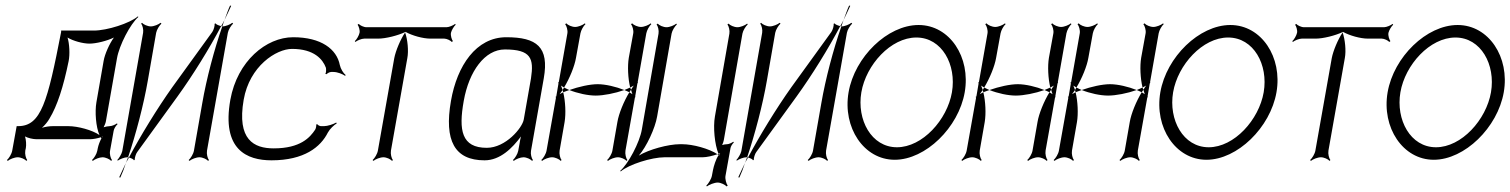

<svg xmlns="http://www.w3.org/2000/svg" viewBox="-20 -566 5436 691"><path d="M346 -73C347 -73 348 -75 349 -75C349 -74 348 -73 348 -72ZM131 -106C141 -115 152 -128 158 -139C186 -185 208 -253 227 -346C232 -370 230 -409 223 -431C242 -419 278 -409 302 -409C326 -409 366 -419 390 -431C374 -409 357 -371 353 -347L327 -198C321 -164 325 -109 338 -80C312 -98 260 -112 226 -112H170C159 -112 143 -110 131 -106ZM5 10 8 13C15 7 32 0 44 0C55 0 70 7 75 13L78 10C73 4 69 -12 71 -24L73 -33C75 -44 74 -63 70 -75C81 -69 99 -65 111 -65H305C315 -65 331 -68 343 -72C344 -71 344 -69 345 -68C339 -57 334 -43 332 -33L330 -23C328 -12 318 4 311 10L314 13C321 7 338 0 349 0C360 0 375 7 380 13L383 10C378 4 374 -12 376 -23L389 -95C390 -103 398 -115 403 -119L401 -122C396 -118 383 -112 375 -112C369 -112 359 -110 353 -108C356 -114 360 -123 361 -129L401 -356C409 -403 449 -480 478 -505L476 -507C447 -482 365 -456 318 -456H200V-451C151 -199 128 -112 45 -112H40L24 -24C22 -12 12 4 5 10Z M488 -481C493 -475 497 -459 495 -448L420 -22C418 -12 408 4 402 10L404 12C411 7 428 0 438 0H441C469 -83 497 -189 512 -276L542 -448C544 -459 554 -475 561 -481L558 -484C551 -478 534 -471 523 -471C511 -471 496 -478 491 -484ZM776 -472C777 -472 779 -471 780 -471C782 -479 786 -487 788 -494C785 -487 780 -480 776 -472ZM788 -494C797 -512 805 -530 812 -545L808 -546C801 -531 795 -513 788 -494ZM659 10 662 13C669 7 686 0 698 0C709 0 724 7 729 13L732 10C727 4 723 -12 725 -24L800 -448C802 -459 812 -475 819 -481L816 -484C809 -478 792 -471 781 -471H780C751 -388 723 -282 708 -195L678 -24C676 -12 666 4 659 10ZM444 1C452 3 461 7 462 11L465 9C464 4 469 -13 474 -19L619 -219C674 -295 734 -392 776 -472C768 -474 757 -478 756 -482L752 -480C754 -475 749 -458 744 -451L600 -252C546 -176 486 -78 444 1ZM433 21C436 14 441 8 444 1C443 1 442 0 441 0C439 7 435 14 433 21ZM409 72 413 73C420 58 427 40 433 21C424 39 416 57 409 72Z M809 -207C777 -27 869 11 957 11C1075 11 1134 -37 1160 -89C1167 -102 1182 -116 1192 -122L1190 -125C1180 -119 1159 -112 1146 -112H1135C1131 -112 1123 -116 1122 -119L1118 -118C1119 -114 1117 -103 1114 -99C1096 -72 1062 -32 965 -32C894 -32 832 -63 857 -207C878 -328 974 -390 1031 -390C1111 -390 1142 -352 1153 -322C1154 -317 1154 -304 1151 -300L1155 -299C1158 -302 1166 -307 1172 -307H1180C1195 -307 1214 -299 1222 -293L1224 -296C1216 -302 1206 -318 1203 -332C1192 -389 1136 -432 1035 -432C938 -432 834 -346 809 -207Z M1257 -418 1259 -415C1265 -420 1281 -427 1291 -427H1341C1368 -427 1412 -438 1439 -451C1439 -452 1438 -451 1438 -452C1439 -452 1439 -451 1440 -451C1441 -451 1440 -452 1441 -452C1441 -451 1440 -452 1440 -451C1463 -438 1502 -427 1529 -427H1579C1588 -427 1602 -420 1606 -415L1610 -418C1606 -423 1601 -438 1603 -448C1605 -457 1614 -472 1620 -477L1618 -480C1612 -475 1596 -468 1587 -468H1299C1289 -468 1275 -475 1271 -480L1267 -477C1271 -472 1276 -457 1274 -448C1272 -438 1263 -423 1257 -418ZM1438 -449C1438 -450 1440 -450 1440 -451H1439ZM1321 10 1324 13C1331 7 1348 0 1360 0C1371 0 1386 7 1391 13L1394 10C1389 4 1385 -12 1387 -24L1446 -357C1451 -383 1447 -424 1438 -449C1421 -424 1404 -383 1399 -357L1340 -24C1338 -12 1328 4 1321 10Z M1649 -203C1668 -310 1725 -388 1797 -388C1891 -388 1902 -356 1891 -284L1865 -136C1860 -106 1800 -34 1732 -34C1641 -34 1630 -97 1649 -203ZM1603 -203C1578 -60 1616 11 1724 11C1780 11 1824 -33 1855 -75C1853 -67 1851 -58 1850 -50L1845 -23C1843 -12 1833 4 1826 10L1829 13C1836 7 1853 0 1864 0C1875 0 1890 7 1895 13L1898 10C1893 4 1889 -12 1891 -23L1937 -284C1957 -397 1912 -432 1802 -432C1694 -432 1625 -330 1603 -203Z M1928 10 1931 13C1938 7 1955 0 1967 0C1978 0 1993 7 1998 13L2001 10C1996 4 1992 -12 1994 -24L2012 -127C2017 -157 2015 -201 2007 -234C2003 -232 1998 -229 1994 -227C1998 -232 2001 -236 2005 -242C2003 -248 2001 -253 1999 -258C2003 -256 2006 -253 2010 -251C2030 -284 2048 -328 2053 -358L2069 -446C2071 -457 2080 -473 2087 -479L2085 -482C2078 -476 2061 -469 2050 -469C2038 -469 2023 -476 2018 -482L2014 -479C2019 -473 2024 -457 2022 -446L1991 -270L1988 -268L1990 -266L1982 -219L1979 -217L1981 -215L1947 -24C1945 -12 1935 4 1928 10ZM2165 10 2168 13C2175 7 2192 0 2204 0C2215 0 2230 7 2235 13L2238 10C2233 4 2229 -12 2231 -24L2265 -215L2267 -217L2266 -219L2274 -266L2276 -268L2275 -270L2306 -446C2308 -457 2317 -473 2324 -479L2322 -482C2315 -476 2298 -469 2287 -469C2275 -469 2260 -476 2255 -482L2251 -479C2256 -473 2261 -457 2259 -446L2243 -358C2238 -328 2240 -284 2248 -251C2252 -253 2257 -256 2261 -258C2257 -253 2255 -249 2251 -243C2253 -237 2254 -232 2256 -227C2252 -229 2249 -232 2245 -234C2225 -201 2207 -157 2202 -127L2184 -24C2182 -12 2172 4 2165 10ZM2227 -242C2233 -239 2240 -237 2245 -234L2251 -243C2251 -246 2248 -248 2248 -251C2241 -248 2235 -245 2227 -242ZM2029 -242C2059 -230 2096 -222 2124 -222C2152 -222 2193 -230 2227 -242C2197 -254 2159 -263 2131 -263C2103 -263 2063 -254 2029 -242ZM2005 -242C2005 -239 2007 -237 2007 -234C2014 -237 2021 -239 2029 -242C2023 -245 2015 -248 2010 -251C2008 -248 2007 -245 2005 -242Z M2212 49 2214 51C2243 26 2325 0 2372 0H2509C2523 0 2545 -5 2562 -11C2532 -31 2474 -47 2435 -47H2427C2385 -47 2315 -28 2279 -6C2307 -38 2338 -105 2345 -147L2397 -445C2399 -456 2409 -472 2416 -478L2414 -481C2407 -475 2390 -468 2379 -468C2367 -468 2352 -475 2347 -481L2343 -478C2348 -472 2352 -456 2350 -445L2290 -100C2282 -53 2241 24 2212 49ZM2598 -478C2603 -472 2607 -456 2605 -445L2553 -147C2546 -108 2552 -46 2566 -12C2568 -13 2571 -14 2572 -15L2568 -9C2569 -8 2568 -7 2569 -6C2568 -6 2567 -8 2566 -8C2556 8 2549 31 2546 46L2542 67C2540 78 2529 96 2522 102L2524 105C2531 99 2551 91 2563 91C2574 91 2590 99 2595 105L2599 102C2594 96 2589 78 2591 67L2609 -33C2610 -39 2616 -49 2621 -53L2619 -56C2614 -52 2603 -47 2597 -47C2592 -47 2585 -46 2579 -44C2582 -50 2584 -57 2585 -62L2652 -445C2654 -456 2664 -472 2671 -478L2669 -481C2662 -475 2645 -468 2634 -468C2622 -468 2607 -475 2602 -481ZM2562 -11C2564 -10 2564 -9 2566 -8L2568 -9C2567 -10 2567 -11 2566 -12C2565 -12 2563 -11 2562 -11Z M2716 -481C2721 -475 2725 -459 2723 -448L2648 -22C2646 -12 2636 4 2630 10L2632 12C2639 7 2656 0 2666 0H2669C2697 -83 2725 -189 2740 -276L2770 -448C2772 -459 2782 -475 2789 -481L2786 -484C2779 -478 2762 -471 2751 -471C2739 -471 2724 -478 2719 -484ZM3004 -472C3005 -472 3007 -471 3008 -471C3010 -479 3014 -487 3016 -494C3013 -487 3008 -480 3004 -472ZM3016 -494C3025 -512 3033 -530 3040 -545L3036 -546C3029 -531 3023 -513 3016 -494ZM2887 10 2890 13C2897 7 2914 0 2926 0C2937 0 2952 7 2957 13L2960 10C2955 4 2951 -12 2953 -24L3028 -448C3030 -459 3040 -475 3047 -481L3044 -484C3037 -478 3020 -471 3009 -471H3008C2979 -388 2951 -282 2936 -195L2906 -24C2904 -12 2894 4 2887 10ZM2672 1C2680 3 2689 7 2690 11L2693 9C2692 4 2697 -13 2702 -19L2847 -219C2902 -295 2962 -392 3004 -472C2996 -474 2985 -478 2984 -482L2980 -480C2982 -475 2977 -458 2972 -451L2828 -252C2774 -176 2714 -78 2672 1ZM2661 21C2664 14 2669 8 2672 1C2671 1 2670 0 2669 0C2667 7 2663 14 2661 21ZM2637 72 2641 73C2648 58 2655 40 2661 21C2652 39 2644 57 2637 72Z M3080 -234C3097 -333 3186 -431 3278 -431C3370 -431 3423 -333 3406 -234C3389 -135 3300 -36 3208 -36C3116 -36 3063 -135 3080 -234ZM3034 -234C3012 -107 3089 9 3200 9C3311 9 3430 -107 3452 -234C3474 -360 3398 -476 3286 -476C3174 -476 3056 -361 3034 -234Z M3440 10 3443 13C3450 7 3467 0 3479 0C3490 0 3505 7 3510 13L3513 10C3508 4 3504 -12 3506 -24L3524 -127C3529 -157 3527 -201 3519 -234C3515 -232 3510 -229 3506 -227C3510 -232 3513 -236 3517 -242C3515 -248 3513 -253 3511 -258C3515 -256 3518 -253 3522 -251C3542 -284 3560 -328 3565 -358L3581 -446C3583 -457 3592 -473 3599 -479L3597 -482C3590 -476 3573 -469 3562 -469C3550 -469 3535 -476 3530 -482L3526 -479C3531 -473 3536 -457 3534 -446L3503 -270L3500 -268L3502 -266L3494 -219L3491 -217L3493 -215L3459 -24C3457 -12 3447 4 3440 10ZM3677 10 3680 13C3687 7 3704 0 3716 0C3727 0 3742 7 3747 13L3750 10C3745 4 3741 -12 3743 -24L3777 -215L3779 -217L3778 -219L3786 -266L3788 -268L3787 -270L3818 -446C3820 -457 3829 -473 3836 -479L3834 -482C3827 -476 3810 -469 3799 -469C3787 -469 3772 -476 3767 -482L3763 -479C3768 -473 3773 -457 3771 -446L3755 -358C3750 -328 3752 -284 3760 -251C3764 -253 3769 -256 3773 -258C3769 -253 3767 -249 3763 -243C3765 -237 3766 -232 3768 -227C3764 -229 3761 -232 3757 -234C3737 -201 3719 -157 3714 -127L3696 -24C3694 -12 3684 4 3677 10ZM3739 -242C3745 -239 3752 -237 3757 -234L3763 -243C3763 -246 3760 -248 3760 -251C3753 -248 3747 -245 3739 -242ZM3541 -242C3571 -230 3608 -222 3636 -222C3664 -222 3705 -230 3739 -242C3709 -254 3671 -263 3643 -263C3615 -263 3575 -254 3541 -242ZM3517 -242C3517 -239 3519 -237 3519 -234C3526 -237 3533 -239 3541 -242C3535 -245 3527 -248 3522 -251C3520 -248 3519 -245 3517 -242Z M3772 10 3775 13C3782 7 3799 0 3811 0C3822 0 3837 7 3842 13L3845 10C3840 4 3836 -12 3838 -24L3856 -127C3861 -157 3859 -201 3851 -234C3847 -232 3842 -229 3838 -227C3842 -232 3845 -236 3849 -242C3847 -248 3845 -253 3843 -258C3847 -256 3850 -253 3854 -251C3874 -284 3892 -328 3897 -358L3913 -446C3915 -457 3924 -473 3931 -479L3929 -482C3922 -476 3905 -469 3894 -469C3882 -469 3867 -476 3862 -482L3858 -479C3863 -473 3868 -457 3866 -446L3835 -270L3832 -268L3834 -266L3826 -219L3823 -217L3825 -215L3791 -24C3789 -12 3779 4 3772 10ZM4009 10 4012 13C4019 7 4036 0 4048 0C4059 0 4074 7 4079 13L4082 10C4077 4 4073 -12 4075 -24L4109 -215L4111 -217L4110 -219L4118 -266L4120 -268L4119 -270L4150 -446C4152 -457 4161 -473 4168 -479L4166 -482C4159 -476 4142 -469 4131 -469C4119 -469 4104 -476 4099 -482L4095 -479C4100 -473 4105 -457 4103 -446L4087 -358C4082 -328 4084 -284 4092 -251C4096 -253 4101 -256 4105 -258C4101 -253 4099 -249 4095 -243C4097 -237 4098 -232 4100 -227C4096 -229 4093 -232 4089 -234C4069 -201 4051 -157 4046 -127L4028 -24C4026 -12 4016 4 4009 10ZM4071 -242C4077 -239 4084 -237 4089 -234L4095 -243C4095 -246 4092 -248 4092 -251C4085 -248 4079 -245 4071 -242ZM3873 -242C3903 -230 3940 -222 3968 -222C3996 -222 4037 -230 4071 -242C4041 -254 4003 -263 3975 -263C3947 -263 3907 -254 3873 -242ZM3849 -242C3849 -239 3851 -237 3851 -234C3858 -237 3865 -239 3873 -242C3867 -245 3859 -248 3854 -251C3852 -248 3851 -245 3849 -242Z M4202 -234C4219 -333 4308 -431 4400 -431C4492 -431 4545 -333 4528 -234C4511 -135 4422 -36 4330 -36C4238 -36 4185 -135 4202 -234ZM4156 -234C4134 -107 4211 9 4322 9C4433 9 4552 -107 4574 -234C4596 -360 4520 -476 4408 -476C4296 -476 4178 -361 4156 -234Z M4631 -418 4633 -415C4639 -420 4655 -427 4665 -427H4715C4742 -427 4786 -438 4813 -451C4813 -452 4812 -451 4812 -452C4813 -452 4813 -451 4814 -451C4815 -451 4814 -452 4815 -452C4815 -451 4814 -452 4814 -451C4837 -438 4876 -427 4903 -427H4953C4962 -427 4976 -420 4980 -415L4984 -418C4980 -423 4975 -438 4977 -448C4979 -457 4988 -472 4994 -477L4992 -480C4986 -475 4970 -468 4961 -468H4673C4663 -468 4649 -475 4645 -480L4641 -477C4645 -472 4650 -457 4648 -448C4646 -438 4637 -423 4631 -418ZM4812 -449C4812 -450 4814 -450 4814 -451H4813ZM4695 10 4698 13C4705 7 4722 0 4734 0C4745 0 4760 7 4765 13L4768 10C4763 4 4759 -12 4761 -24L4820 -357C4825 -383 4821 -424 4812 -449C4795 -424 4778 -383 4773 -357L4714 -24C4712 -12 4702 4 4695 10Z M5020 -234C5037 -333 5126 -431 5218 -431C5310 -431 5363 -333 5346 -234C5329 -135 5240 -36 5148 -36C5056 -36 5003 -135 5020 -234ZM4974 -234C4952 -107 5029 9 5140 9C5251 9 5370 -107 5392 -234C5414 -360 5338 -476 5226 -476C5114 -476 4996 -361 4974 -234Z"/></svg>

Font: Armata Saber
Style: RgIta
Weight: 400
Designer: Jasper
Foundry: Cannot Into Space Fonts
Version: Version 0.970